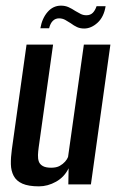

<svg xmlns="http://www.w3.org/2000/svg" viewBox="-20 -653 421 680"><path d="M118 7Q81 7 59.5 -2.5Q38 -12 28.5 -30Q19 -48 18.5 -71.5Q18 -95 22 -124L74 -495H168L117 -131Q115 -117 114.5 -104Q114 -91 117.5 -81Q121 -71 131.5 -65Q142 -59 161 -59Q180 -59 191.5 -65.5Q203 -72 210.5 -80.5Q218 -89 221 -97L277 -495H371L302 0H222L223 -57Q208 -26 178.5 -9.5Q149 7 118 7ZM278 -552Q264 -552 253 -557Q242 -562 230 -571Q221 -577 211 -582.5Q201 -588 189 -588Q176 -588 167 -579Q158 -570 154 -553H123Q129 -588 148.5 -610.5Q168 -633 196 -633Q211 -633 223 -627.5Q235 -622 247 -614Q257 -608 266 -603.5Q275 -599 286 -599Q300 -599 308.5 -607.5Q317 -616 322 -631H354Q348 -593 325.5 -572.5Q303 -552 278 -552Z"/></svg>

Font: Alumni Sans SemiBold
Style: Italic
Weight: 600
Italic angle: -8°
Version: Version 1.016